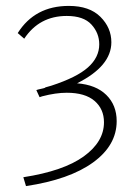

<svg xmlns="http://www.w3.org/2000/svg" viewBox="-20 -488 457 650"><path d="M241 -206Q305 -201 340 -166.5Q375 -132 375 -78Q375 4 295 62Q215 120 68 142L59 112Q195 91 263.5 41.5Q332 -8 332 -74Q332 -119 300 -146.5Q268 -174 206 -174Q169 -174 123 -162L114 -159L103 -183Q108 -185 118 -187Q128 -189 133 -191V-192L154 -198Q240 -226 278 -260Q316 -294 316 -338Q316 -376 289.5 -405Q263 -434 206 -434Q113 -434 62 -357L40 -376Q98 -468 213 -468Q283 -468 320 -431Q357 -394 357 -345Q357 -264 241 -206Z"/></svg>

Font: EauTestSC Light
Style: Regular
Weight: 300
Designer: Christian Thalmann (Catharsis Fonts)
Version: Version 0.001;PS 000.001;hotconv 1.0.88;makeotf.lib2.5.64775